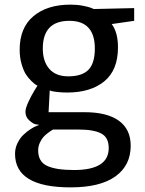

<svg xmlns="http://www.w3.org/2000/svg" viewBox="-20 -560 625 830"><path d="M560 -470 463 -456Q490 -420 490 -355Q490 -257 431 -208.5Q372 -160 270 -160Q250 -160 231 -162Q212 -164 204 -166L195 -169L190 -75H345Q443 -75 494 -38Q545 -1 545 70Q545 155 479 202.5Q413 250 285 250Q45 250 45 105Q45 80 56 58Q67 36 82 22Q97 8 112.5 -2Q128 -12 139 -16L150 -20Q143 -21 133 -23Q123 -25 106.5 -39.5Q90 -54 90 -77Q90 -92 103 -120Q116 -148 129 -169L142 -190Q139 -191 133.5 -194.5Q128 -198 115 -210.5Q102 -223 92 -238.5Q82 -254 73.5 -282.5Q65 -311 65 -345Q65 -440 124.5 -490Q184 -540 285 -540Q314 -540 339 -535Q364 -530 374 -526L385 -521L560 -525ZM280 -470Q165 -470 165 -350Q165 -295 193 -262.5Q221 -230 275 -230Q335 -230 362.5 -258.5Q390 -287 390 -350Q390 -470 280 -470ZM320 0H210Q207 1 203 3.5Q199 6 187.5 14.5Q176 23 167.5 32.5Q159 42 152 57.5Q145 73 145 90Q145 139 183.5 157Q222 175 300 175Q450 175 450 80Q450 34 417.5 17Q385 0 320 0Z"/></svg>

Font: Bitter
Style: Regular
Weight: 400
Designer: Sol Matas
Foundry: Sol Matas
Version: Version 1.300;PS 001.300;hotconv 1.0.70;makeotf.lib2.5.58329